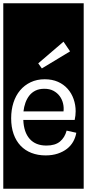

<svg xmlns="http://www.w3.org/2000/svg" viewBox="-32 -937 530 1170"><path d="M395 -624 355 -683 201 -551 223 -520ZM374 -141Q363 -99 333.5 -74.5Q304 -50 251 -50Q185 -50 149 -90.5Q113 -131 110 -206H423Q429 -233 429 -259Q429 -298 416.5 -333.5Q404 -369 380 -396Q356 -423 321 -438.5Q286 -454 240 -454Q193 -454 155 -436Q117 -418 90.5 -386.5Q64 -355 50 -311.5Q36 -268 36 -216Q36 -162 51 -120Q66 -78 93.5 -49Q121 -20 160 -5Q199 10 246 10Q287 10 320 -1Q353 -12 376.5 -30.5Q400 -49 414 -74Q428 -99 433 -128ZM111 -258Q114 -286 123 -311Q132 -336 147 -355Q162 -374 184.5 -385Q207 -396 238 -396Q271 -396 294 -383.5Q317 -371 331.5 -351.5Q346 -332 352 -307.5Q358 -283 355 -258ZM-12 -917H478V213H-12Z"/></svg>

Font: Zilla Slab Regular Highlight
Style: Regular
Weight: 410
Designer: Typotheque Type Foundry
Foundry: Typotheque type foundry
Version: Version 1.0; 2017